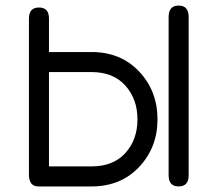

<svg xmlns="http://www.w3.org/2000/svg" viewBox="-20 -663 782 690"><path d="M658 -602V-33Q658 7 622 7Q586 7 586 -33V-602Q586 -643 622 -643Q658 -643 658 -602ZM156 -476H309Q414 -476 480 -406Q546 -336 546 -234Q546 -133 480 -63Q414 7 309 7H118Q84 7 84 -36V-596Q84 -636 120 -636Q156 -636 156 -597ZM309 -404H156V-65H309Q387 -65 430.5 -113Q474 -161 474 -234Q474 -307 430.5 -355.5Q387 -404 309 -404Z"/></svg>

Font: Jura SemiBold
Style: Regular
Weight: 600
Designer: Daniel Johnson, Alexei Vanyashin
Foundry: Daniel Johnson
Version: Version 5.103